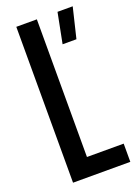

<svg xmlns="http://www.w3.org/2000/svg" viewBox="-152 -863 662 926"><g transform="rotate(-20 179.5 -400.0)"><path d="M56 0V-800H161.5V-93.5H350V0ZM237 -644.5 267.5 -800H345.5L308 -644.5Z"/></g></svg>

Font: Big Shoulders Medium
Style: Regular
Weight: 500
Designer: Patric King
Foundry: XO Type Co
Version: Version 2.002